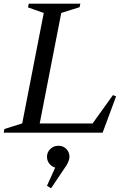

<svg xmlns="http://www.w3.org/2000/svg" viewBox="-46 -720 690 1042"><path d="M-26 0 -22 -20 93 -56 71 -32 195 -668 207 -644 106 -680 110 -700H390L386 -681L268 -644L290 -668L166 -32L152 -50H474L445 -34L567 -204L584 -197L511 0ZM231 302 209 288 266 162V192Q242 190 225.5 172.5Q209 155 209 131Q209 106 227 88.5Q245 71 271 71Q297 71 314 88.5Q331 106 331 131Q331 140 326.5 153Q322 166 315 177Z"/></svg>

Font: Wittgenstein
Style: Italic
Weight: 400
Italic angle: -11°
Designer: Jörg Drees
Foundry: Jörg Drees
Version: Version 1.500